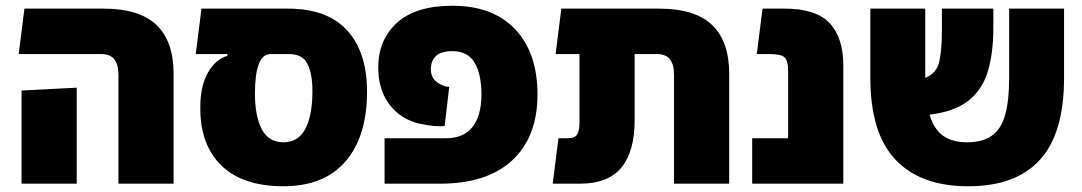

<svg xmlns="http://www.w3.org/2000/svg" viewBox="-20 -639 3766 668"><path d="M392 0V-379Q392 -415 377.5 -433Q363 -451 331 -451H45L65 -609H340Q465 -609 524.5 -552Q584 -495 584 -382V0ZM55 0V-324L247 -334V0Z M966 9Q825 9 751 -62.5Q677 -134 677 -260V-268Q677 -339 703 -385.5Q729 -432 771 -445V-451H661L681 -609H982Q1119 -609 1188 -533Q1257 -457 1257 -320Q1257 -165 1182.5 -78Q1108 9 966 9ZM867 -314Q867 -234 891 -189Q915 -144 966 -144Q1018 -144 1042.5 -191Q1067 -238 1067 -322Q1067 -383 1049.5 -417Q1032 -451 986 -451H923Q893 -451 880 -415Q867 -379 867 -314Z M1318 0V-158H1531Q1594 -158 1624.5 -198Q1655 -238 1655 -310Q1655 -380 1631.5 -420.5Q1608 -461 1554 -461Q1514 -461 1496.5 -444Q1479 -427 1479 -398Q1479 -364 1508 -348Q1525 -337 1543 -337L1527 -201Q1499 -196 1439 -209Q1374 -224 1335 -275.5Q1296 -327 1296 -404Q1296 -501 1361.5 -560Q1427 -619 1554 -619Q1695 -619 1772.5 -537Q1850 -455 1850 -310Q1850 -163 1762.5 -81.5Q1675 0 1511 0Z M1903 0 1923 -158H1957Q1980 -158 1988 -171.5Q1996 -185 1996 -211V-451H1913L1933 -609H2273Q2398 -609 2457.5 -552Q2517 -495 2517 -382V0H2325V-379Q2325 -415 2310.5 -433Q2296 -451 2264 -451H2188V-221Q2188 -112 2142 -56Q2096 0 1998 0Z M2597 0V-158H2722V-392Q2722 -428 2709.5 -439.5Q2697 -451 2657 -451H2613L2633 -609H2710Q2819 -609 2866.5 -558.5Q2914 -508 2914 -411V0Z M3348 9Q3183 9 3095.5 -83.5Q3008 -176 3008 -369V-609H3199V-372Q3199 -369 3199 -368Q3239 -384 3248 -425Q3257 -466 3257 -531V-609H3436V-540Q3436 -457 3417.5 -393Q3399 -329 3351 -290Q3303 -251 3214 -240Q3230 -188 3262 -166Q3294 -144 3344 -144H3345Q3397 -144 3429.5 -166Q3462 -188 3476.5 -237.5Q3491 -287 3491 -370V-609H3682V-368Q3682 -175 3598 -83Q3514 9 3350 9Z"/></svg>

Font: Noto Sans Hebrew SemiCondensed Black
Style: Regular
Weight: 900
Width: 4
Designer: Ben Nathan
Foundry: Google LLC
Version: Version 3.001; ttfautohint (v1.8.4.7-5d5b)